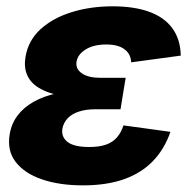

<svg xmlns="http://www.w3.org/2000/svg" viewBox="-20 -568 600 599"><path d="M238.8 10.3Q166 10.3 111.3 -8.3Q56.6 -26.9 29.1 -62.5Q1.5 -98.1 10.3 -149.4Q15.6 -182.1 34.7 -207.5Q53.7 -232.9 85 -250.5Q116.2 -268.1 158.9 -277.3Q201.7 -286.6 254.4 -286.6H365.7L356 -227.1H277.3Q247.6 -227.1 225.6 -219.7Q203.6 -212.4 190.9 -198.7Q178.2 -185.1 174.8 -167Q170.4 -141.1 190.7 -125.2Q210.9 -109.4 258.3 -109.4Q289.6 -109.4 310.5 -116.7Q331.5 -124 344.7 -139.2Q357.9 -154.3 365.2 -176.8L511.7 -156.7Q493.2 -103 457.3 -65.7Q421.4 -28.3 367.2 -9Q313 10.3 238.8 10.3ZM251.5 -263.2Q201.2 -263.2 163.1 -271Q125 -278.8 99.9 -294.7Q74.7 -310.5 64.5 -334.5Q54.2 -358.4 59.6 -390.6Q67.9 -441.4 106.2 -476.6Q144.5 -511.7 203.4 -530Q262.2 -548.3 331.5 -548.3Q398.4 -548.3 445.6 -531.2Q492.7 -514.2 517.8 -479.7Q543 -445.3 543.9 -394.5L389.2 -373.5Q388.2 -399.4 368.4 -414.3Q348.6 -429.2 311.5 -429.2Q272 -429.2 247.1 -413.6Q222.2 -397.9 218.8 -375.5Q215.3 -353 235.6 -339.1Q255.9 -325.2 293.9 -325.2H372.1L361.8 -263.2Z"/></svg>

Font: Inter 17pt ExtraBold
Style: Italic
Weight: 800
Italic angle: -9.3988°
Version: Version 4.001;git-66647c0bb